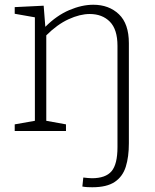

<svg xmlns="http://www.w3.org/2000/svg" viewBox="-20 -552 654 809"><path d="M369 237Q359 237 348.5 236.5Q338 236 327 234L331 196Q341 197 350 198Q359 199 367 199Q425 199 450 169.5Q475 140 475 68V-359Q475 -428 443 -460.5Q411 -493 358 -493Q317 -493 269 -471Q221 -449 175 -403V-43L258 -28V0H42V-28L127 -43V-479L42 -494V-522L164 -528L171 -439Q219 -487 272 -509.5Q325 -532 373 -532Q439 -532 481 -492Q523 -452 523 -370V52Q523 109 510 150.5Q497 192 463.5 214.5Q430 237 369 237Z"/></svg>

Font: Bitter Light
Style: Regular
Weight: 300
Designer: Sol Matas, and Bitter project Authors
Foundry: Sol Matas
Version: Version 2.001